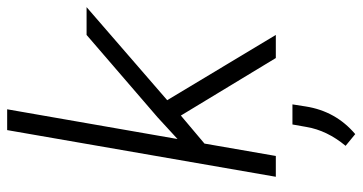

<svg xmlns="http://www.w3.org/2000/svg" viewBox="-258 -532 1012 536"><g transform="rotate(-90 248.0 -264.0)"><path d="M193.4 -265.1 115.2 -199.2 80.6 0H22.5L152.8 -750H210.9L127.9 -274.4L188.5 -330.1L418.5 -528.3H496.1L236.3 -303.2L418.5 0H354ZM141.6 221.7 108.9 194.8Q151.9 143.1 161.6 85.4L168.5 46.4H224.6L218.8 83.5Q205.6 167.5 141.6 221.7Z"/></g></svg>

Font: RobotoInd Light
Style: Italic
Weight: 300
Italic angle: -12°
Designer: Google
Version: Version 2.001151; 2014